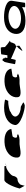

<svg xmlns="http://www.w3.org/2000/svg" viewBox="2160 -2842 690 5050"><g transform="rotate(-90 2505.0 -317.0)"><path d="M71 -145 144 -14C143 -6 171 -135 182 -135C193 -142 227 -194 307 -201C359 -201 395 -258 404 -318C413 -378 581 -501 649 -501C649 -501 654 -502 662 -503C663 -520 662 -546 656 -546C656 -546 440 -547 298 -547C200 -547 88 -225 71 -145ZM662 -503C662 -498 661 -494 661 -491C661 -494 668 -500 678 -505C672 -504 667 -504 662 -503ZM678 -505C709 -510 749 -517 722 -517C706 -517 690 -511 678 -505Z M887 -196C906 -52 1179 -160 1287 -148C1372 -144 1452 -152 1509 -191C1501 -193 1455 -212 1458 -217C1417 -188 1377 -257 1441 -330C1463 -340 1647 -358 1639 -368C1613 -506 1446 -570 1205 -535C982 -493 868 -341 887 -196ZM1458 -217C1458 -217 1458 -218 1458 -218C1458 -218 1458 -217 1458 -217ZM1510 -192 1509 -191C1511 -191 1511 -191 1510 -190Z M1742 -272C1718 -118 2161 0 2258 -11C2317 -22 2344 -52 2336 -52L2225 -114C2129 -114 2018 -150 1983 -210C1933 -270 1985 -346 2087 -382C2092 -416 2290 -445 2323 -445C2357 -445 2379 -441 2381 -452C2383 -462 2417 -530 2409 -530C2409 -530 2297 -554 2197 -554C1929 -554 1766 -428 1742 -272Z M2473 -196C2492 -52 2765 -160 2873 -148C2958 -144 3038 -152 3095 -191C3087 -193 3041 -212 3044 -217C3003 -188 2963 -257 3027 -330C3049 -340 3233 -358 3225 -368C3199 -506 3032 -570 2791 -535C2568 -493 2454 -341 2473 -196ZM3044 -217C3044 -217 3044 -218 3044 -218C3044 -218 3044 -217 3044 -217ZM3096 -192 3095 -191C3097 -191 3097 -191 3096 -190Z M3343 -272C3341 -260 3438 -249 3451 -249C3463 -249 3514 -518 3516 -530C3517 -534 3509 -538 3496 -541C3498 -548 3499 -556 3496 -564C3490 -588 3463 -602 3439 -594C3433 -594 3424 -578 3415 -554H3408C3395 -554 3345 -284 3343 -272Z M3472 -382C3470 -371 3829 -226 3821 -226L3765 -177C3647 -34 3681 -54 3828 -154L3821 -246C3837 -246 3886 -261 3894 -314C3901 -314 3917 -371 3919 -382C3921 -392 3968 -400 3961 -400L3866 -468L3792 -533C3793 -540 3792 -642 3773 -642C3754 -642 3602 -636 3601 -628L3577 -468H3499C3492 -468 3474 -392 3472 -382Z M4140 -274C4116 -118 4217 8 4483 8C4622 8 4755 -28 4842 -80C4847 -76 4837 -4 4837 -4C4836 3 4955 2 4956 -5L5009 -347C5032 -500 4775 -558 4569 -556C4303 -554 4164 -430 4140 -274ZM4274 -274C4288 -366 4434 -440 4600 -440C4764 -440 4886 -366 4872 -274C4858 -184 4716 -109 4549 -109C4377 -109 4260 -184 4274 -274Z"/></g></svg>

Font: Ampere
Style: SCUltExtIta
Weight: 400
Version: Version 1